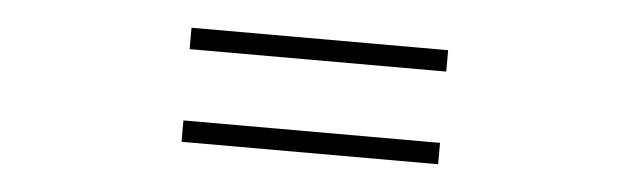

<svg xmlns="http://www.w3.org/2000/svg" viewBox="-28 -541 1056 322"><g transform="rotate(5 500.0 -380.0)"><path d="M716 -476V-440H284V-476ZM716 -320V-284H284V-320Z"/></g></svg>

Font: Merged Yaku Han JP
Style: Regular
Weight: 400
Designer: Ryoko NISHIZUKA 西塚涼子 (kana, bopomofo & ideographs); Paul D. Hunt (Latin, Greek & Cyrillic); Sandoll Communications 산돌커뮤니
Foundry: Adobe
Version: Version 2.004